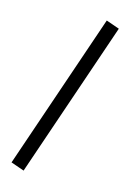

<svg xmlns="http://www.w3.org/2000/svg" viewBox="-125 -784 659 955"><g transform="rotate(15 205.0 -307.0)"><path d="M302.2 -721.2 370.6 -697.3 95.7 106.9 27.3 83Z"/></g></svg>

Font: Vazirmatn RD
Style: Regular
Weight: 400
Designer: Saber Rastikerdar
Foundry: Saber Rastikerdar
Version: Version 32.102